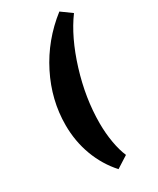

<svg xmlns="http://www.w3.org/2000/svg" viewBox="-205 -751 770 934"><g transform="rotate(-30 180.0 -284.0)"><path d="M52 -194Q52 -334 118 -465Q184 -596 302 -688L360 -646Q290 -551 245 -405Q200 -259 200 -119Q200 -63 209 -11Q218 41 234 78L168 120Q112 58 82 -22.5Q52 -103 52 -194Z"/></g></svg>

Font: Grenze ExtraBold
Style: Italic
Weight: 800
Italic angle: -10°
Designer: Renata Polastri
Foundry: Omnibus-Type
Version: Version 1.002; ttfautohint (v1.8)